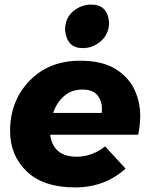

<svg xmlns="http://www.w3.org/2000/svg" viewBox="-20 -811 655 838"><path d="M308 7Q170 7 97 -62.5Q24 -132 24 -239Q24 -370 108.5 -458Q193 -546 330 -546Q419.5 -546 477.5 -514Q537.5 -479 564.8 -424Q592 -369 592 -305Q592 -266 583 -223H199Q212 -127 315 -127Q381 -127 439 -172L528 -75Q437 7 308 7ZM424 -318 425 -336Q425 -371 405 -395.5Q385 -420 340 -420Q291 -420 259 -391.2Q227 -362.5 212 -318ZM341 -601Q272 -601 264 -679Q264 -732 299 -761.5Q334 -791 378 -791Q450 -791 456 -713Q456 -663 421 -632Q386 -601 341 -601Z"/></svg>

Font: Argentum Novus
Style: Bold Italic
Weight: 700
Designer: Julieta Ulanovsky (font) & Cristiano Sobral (main changes)
Foundry: Julieta Ulanovsky (font) & Cristiano Sobral (main changes)
Version: Version 3.00;November 27, 2020;FontCreator 13.0.0.2655 64-bi